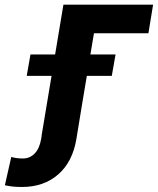

<svg xmlns="http://www.w3.org/2000/svg" viewBox="-157 -565 657 799"><path d="M480.1 -545.5 460.6 -426.5H234L162.6 0H16L106.9 -545.5ZM-45.8 -249.3 -30.2 -338.4H323.9L308.2 -249.3ZM38.4 -133.9H185L160.9 13.5Q144.9 109 85 161Q25.2 213.1 -65.3 213.1Q-84.9 213.1 -101 211.6Q-117.2 210.2 -136.7 206L-110.1 88.1Q-89.8 94.5 -61.4 94.5Q-32.7 94.5 -12.6 73.7Q7.5 52.9 14.2 13.5Z"/></svg>

Font: Inter UI
Style: Bold Italic
Weight: 700
Italic angle: 9.39999°
Designer: Rasmus Andersson
Foundry: rsms
Version: 3.2;8d6f07862